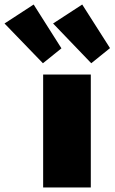

<svg xmlns="http://www.w3.org/2000/svg" viewBox="-144 -830 507 850"><path d="M258 -500V0H47V-500ZM220 -810 343 -617 260 -550 91 -726ZM5 -810 128 -616 46 -550 -124 -726Z"/></svg>

Font: Exo 2 Black
Style: Regular
Weight: 900
Designer: Natanael Gama
Foundry: Natanael Gama
Version: Version 2.010